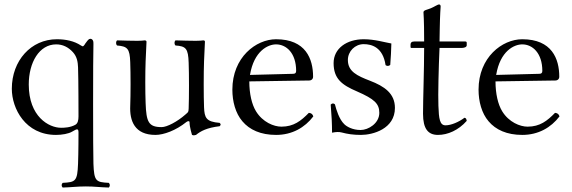

<svg xmlns="http://www.w3.org/2000/svg" viewBox="-20 -595 2566 861"><path d="M330 139C327 218 319 222 261 225C255 231 255 240 261 246C301 245 324 241 365 241C405 241 427 245 468 246C474 240 474 231 468 225C410 222 402 218 399 139C397 89 397 -348 399 -398C400 -411 395 -421 385 -421C378 -421 373 -414 365 -403C363 -401 362 -399 361 -397C353 -386 353 -385 343 -391C313 -411 275 -419 235 -419C119 -419 33 -323 33 -197C33 -108 94 10 231 10C257 10 288 5 304 -5C326 -18 332 -20 332 0C332 0 332 89 330 139ZM307 -361C326 -340 329 -316 330 -293C332 -243 332 -73 332 -73C332 -56 329 -41 317 -35C295 -23 269 -22 254 -22C199 -22 109 -72 109 -216C109 -315 156 -396 232 -396C261 -396 286 -384 307 -361Z M677 10C714 10 769 -10 816 -48C821 -52 830 -54 830 -47C830 -25 841 10 841 10C848 13 852 12 859 10C880 -7 907 -22 965 -29C971 -35 971 -38 965 -44C904 -49 897 -67 895 -114C893 -164 893 -270 895 -320C896 -349 899 -408 899 -408C899 -411 897 -414 892 -414C887 -413 872 -412 858 -412C827 -412 802 -413 767 -414C761 -408 761 -397 767 -391C814 -388 824 -377 826 -314C828 -264 828 -158 826 -108C825 -90 824 -93 811 -81C776 -50 729 -25 705 -25C646 -25 636 -48 633 -133C631 -183 631 -270 633 -320C634 -349 637 -408 637 -408C637 -411 634 -414 629 -414C624 -413 610 -412 596 -412C565 -412 540 -413 505 -414C499 -408 499 -397 505 -391C551 -387 562 -378 564 -316C566 -266 566 -170 564 -120C561 -54 583 10 677 10Z M1365 -89C1330 -53 1297 -27 1242 -27C1208 -27 1158 -47 1128 -96C1109 -127 1098 -175 1098 -230L1366 -234C1377 -234 1384 -241 1384 -251C1384 -331 1351 -419 1218 -419C1128 -419 1022 -338 1022 -193C1022 -140 1036 -87 1067 -51C1099 -13 1149 10 1218 10C1290 10 1347 -23 1385 -73C1382 -83 1376 -88 1365 -89ZM1101 -259C1119 -367 1182 -396 1218 -396C1264 -396 1308 -357 1308 -277C1308 -268 1304 -264 1294 -264Z M1463 -126C1467 -79 1469 -40 1469 0C1479 -2 1488 -3 1493 -3C1500 -3 1505 -3 1512 -1C1538 6 1564 10 1599 10C1652 10 1751 -17 1751 -111C1751 -176 1704 -208 1639 -233C1582 -255 1540 -274 1540 -326C1540 -365 1572 -397 1611 -397C1646 -397 1697 -384 1709 -303C1715 -298 1724 -298 1730 -304C1733 -338 1734 -369 1735 -400C1705 -405 1661 -419 1611 -419C1535 -419 1476 -378 1476 -312C1476 -242 1513 -214 1581 -185C1659 -151 1681 -130 1681 -89C1681 -42 1632 -12 1597 -12C1560 -12 1534 -28 1524 -38C1501 -60 1488 -103 1482 -127C1476 -133 1469 -132 1463 -126Z M1838 -409C1825 -409 1821 -403 1821 -395V-386C1821 -381 1822 -380 1826 -380H1882C1882 -285 1877 -145 1877 -85C1877 -17 1900 10 1944 10C1988 10 2036 -11 2073 -53C2071 -63 2070 -65 2063 -67C2038 -48 2003 -33 1978 -33C1952 -33 1948 -62 1946 -121C1944 -171 1947 -291 1951 -380H2050C2060 -380 2073 -383 2073 -392V-403C2073 -407 2071 -409 2066 -409H1951L1952 -466C1953 -528 1956 -566 1956 -566C1956 -572 1953 -575 1949 -575C1942 -575 1927 -564 1912 -558C1896 -551 1879 -550 1879 -540C1879 -529 1882 -515 1882 -409Z M2469 -89C2434 -53 2401 -27 2346 -27C2312 -27 2262 -47 2232 -96C2213 -127 2202 -175 2202 -230L2470 -234C2481 -234 2488 -241 2488 -251C2488 -331 2455 -419 2322 -419C2232 -419 2126 -338 2126 -193C2126 -140 2140 -87 2171 -51C2203 -13 2253 10 2322 10C2394 10 2451 -23 2489 -73C2486 -83 2480 -88 2469 -89ZM2205 -259C2223 -367 2286 -396 2322 -396C2368 -396 2412 -357 2412 -277C2412 -268 2408 -264 2398 -264Z"/></svg>

Font: Libertinus Serif Display
Style: Regular
Weight: 400
Designer: Philipp H. Poll, Khaled Hosny
Foundry: Caleb Maclennan
Version: Version 7.050;RELEASE